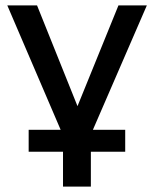

<svg xmlns="http://www.w3.org/2000/svg" viewBox="-20 -510 569 710"><path d="M213 180V51H86V-30H217L215 -5L7 -490H117L278 -89H255L418 -490H523L314 -8L312 -30H443V51H316V180Z"/></svg>

Font: Nunito Sans 11pt SemiBold
Style: Regular
Weight: 600
Version: Version 3.101;gftools[0.9.27]